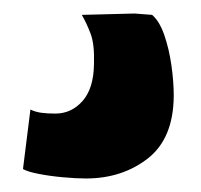

<svg xmlns="http://www.w3.org/2000/svg" viewBox="-20 -37 298 284"><path d="M14 213 25 125Q32 128.5 41 129.8Q50 131 62 131Q85.5 131 102 112.5Q118.5 94 119 58Q120 28.5 114 12.8Q108 -3 101 -15L179 -17L205 -15Q216 -5.5 223 14.8Q230 35 233.5 59.2Q237 83.5 237 105Q236.5 168 198.5 197.5Q160.5 227 107 227Q92.5 227 73.2 225.2Q54 223.5 37.2 220.2Q20.5 217 14 213Z"/></svg>

Font: Merriweather Sans Black
Style: Regular
Weight: 900
Designer: Eben Sorkin
Foundry: Eben Sorkin
Version: Version 1.008; ttfautohint (v1.7.19-72a1) -l 8 -r 50 -G 200 